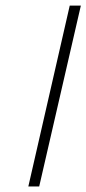

<svg xmlns="http://www.w3.org/2000/svg" viewBox="-20 -672 311 691"><path d="M121.1 -1H82L231 -651.9H271Z"/></svg>

Font: Linux Libertine G
Style: Italic
Weight: 400
Italic angle: -12°
Designer: Philipp H. Poll
Foundry: Philipp H. Poll
Version: Version 5.1.3